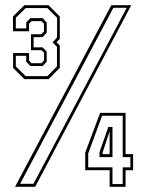

<svg xmlns="http://www.w3.org/2000/svg" viewBox="-20 -720 558 740"><path d="M74 -415 30.5 -458.5V-515.5H92V-486.5L101.5 -476.5H139.5L149.5 -486.5V-517L139.5 -526.5H99.5V-588H139.5L149.5 -599V-628.5L139.5 -638.5H101.5L92 -628.5V-599.5H30V-656.5L74 -700H167L210.5 -656.5V-570L198 -557.5L210.5 -544.5V-458.5L167 -415ZM79 -426.5H162.5L199.5 -464V-539.5L182.5 -557L200 -575.5V-651.5L162.5 -689H79L41 -651.5V-610.5H81V-633.5L97 -650H144.5L160 -633.5V-594L144 -577H109.5V-537.5H144L160 -521.5V-482L144.5 -465.5H97L81 -482V-505H41V-464ZM38 0 409 -700H486L115.5 0ZM57.5 -11.5H109L468.5 -690H417ZM402.5 0V-64H308.5V-132L366 -285H464V-126H493V-64H464V0ZM413.5 -10.5H453V-75H482.5V-114.5H453V-274H373.5L320 -128.5V-75H413.5ZM363.5 -114.5V-133.5L397.5 -230.5H413.5V-114.5ZM375.5 -126H402.5V-213.5L375.5 -132.5Z"/></svg>

Font: Tourney Condensed ExtraLight
Style: Regular
Weight: 200
Width: 3
Designer: Tyler Finck
Foundry: Etcetera Type Co
Version: Version 1.010; ttfautohint (v1.8.3)